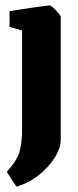

<svg xmlns="http://www.w3.org/2000/svg" viewBox="-20 -490 288 705"><path d="M40 195 5 141Q44 98 52.5 64Q61 30 61 -12V-378L15 -391V-449Q28 -451 50 -454.5Q72 -458 96 -461.5Q120 -465 139 -467.5Q158 -470 163 -470Q167 -470 176.5 -461Q186 -452 194.5 -442Q203 -432 203 -428V23Q203 54 180.5 89.5Q158 125 120.5 154.5Q83 184 40 195Z"/></svg>

Font: Grenze Gotisch ExtraBold
Style: Regular
Weight: 800
Designer: Renata Polastri
Foundry: Omnibus-Type
Version: Version 1.001